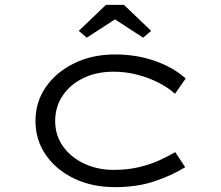

<svg xmlns="http://www.w3.org/2000/svg" viewBox="-20 -760 911 790"><path d="M453 10Q359 10 285 -25.5Q211 -61 168.5 -122.5Q126 -184 126 -262Q126 -341 169 -402.5Q212 -464 286 -500Q360 -536 454 -536Q541 -536 617 -509.5Q693 -483 744 -437L700 -374Q673 -399 633 -419.5Q593 -440 545.5 -452.5Q498 -465 447 -465Q377 -465 322.5 -438.5Q268 -412 237.5 -366Q207 -320 207 -262Q207 -203 239.5 -157.5Q272 -112 327 -86.5Q382 -61 446 -61Q506 -61 553 -72.5Q600 -84 636 -100.5Q672 -117 701 -134L742 -72Q687 -38 615.5 -14Q544 10 453 10ZM337 -605 304 -633 416 -740H490L602 -633L569 -605L438 -690H468Z"/></svg>

Font: Lexend Zetta Light
Style: Regular
Weight: 300
Designer: Bonnie Shaver-Troup, Thomas Jockin
Foundry: Lexend
Version: Version 1.007